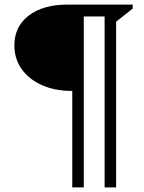

<svg xmlns="http://www.w3.org/2000/svg" viewBox="-20 -710 628 837"><path d="M292.6 -313.6Q219.5 -313.6 163 -338.8Q106.4 -364 74.5 -408.7Q42.7 -453.5 42.7 -512.2Q42.7 -594.5 105.4 -642.2Q168.1 -690 274.1 -690H328.6V-313.6ZM295 107V-690H345.2V107ZM436 107V-690H558.5V-672.6L465.2 -599L486.2 -649V107ZM331.2 -638.2V-690H451.6V-638.2Z"/></svg>

Font: Platypi Light
Style: Regular
Weight: 300
Designer: David Sargent
Foundry: Bolt Cutter Type
Version: Version 1.200